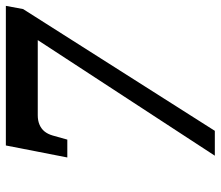

<svg xmlns="http://www.w3.org/2000/svg" viewBox="-69 -685 754 656"><g transform="rotate(-90 308.0 -357.0)"><path d="M104 0 499 -605H242Q224 -605 210 -599Q196 -593 187 -582Q178 -571 173 -554L159 -504H98L139 -714H616L605 -655L189 0Z"/></g></svg>

Font: NotoSerifTamilSlanted
Style: Italic
Weight: 400
Italic angle: -12°
Designer: Indian Type Foundry, Tom Grace, and the Monotype Design Team
Foundry: Monotype Imaging Inc.
Version: Version 2.001